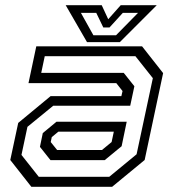

<svg xmlns="http://www.w3.org/2000/svg" viewBox="-20 -718 666 738"><path d="M100.5 0 19.5 -103 50 -245.5 174.5 -348.5H446.5L451 -368L427 -398.5H89.5L119.5 -540H526L607 -437L536 -103L411 0ZM174 -102.5 133.5 -153.5 144.5 -206.5 197 -250H467L447.5 -156L382.5 -102.5ZM129 -38.5H400L505 -125L567.5 -417.5L500.5 -502H152L138.5 -438H455.5L496.5 -386.5L480.5 -311.5H184.5L85.5 -230.5L62.5 -122.5ZM199.5 -141.5H372L409 -172L417.5 -212H204.5L179 -191L175 -172ZM314.5 -556 232.5 -698H371L396 -644L444 -698H582.5L440.5 -556ZM339 -582.5H426L510.5 -668.5H452L401 -612.5H377L350 -668.5H291Z"/></svg>

Font: Tourney
Style: Italic
Weight: 400
Italic angle: -12°
Version: Version 1.015